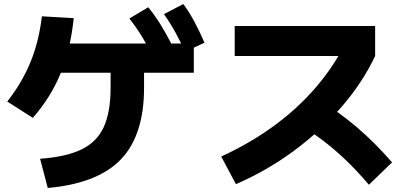

<svg xmlns="http://www.w3.org/2000/svg" viewBox="-20 -869 2040 953"><path d="M179 -81Q307 -90 384 -127Q461 -164 495 -238.5Q529 -313 529 -433V-584H695V-433Q695 -198 580 -78Q465 42 217 64ZM16 -365Q89 -458 131 -560Q173 -662 188 -788L346 -779Q330 -626 281.5 -506.5Q233 -387 143 -284ZM218 -508V-653H942V-508ZM736 -595Q709 -648 682.5 -691Q656 -734 622 -777L716 -833Q750 -791 778 -745.5Q806 -700 833 -647ZM898 -612Q874 -666 849.5 -710.5Q825 -755 794 -799L890 -849Q922 -805 946.5 -758.5Q971 -712 995 -657Z M1078 -92Q1217 -156 1331 -238Q1445 -320 1533 -418.5Q1621 -517 1681 -629L1730 -591H1145V-740H1842V-591Q1779 -458 1675 -338Q1571 -218 1437.5 -119.5Q1304 -21 1151 45ZM1811 48Q1755 -18 1699.5 -71.5Q1644 -125 1585 -170Q1526 -215 1459 -255L1566 -370Q1663 -313 1752.5 -236.5Q1842 -160 1926 -63Z"/></svg>

Font: M PLUS 2 ExtraBold
Style: Regular
Weight: 800
Version: Version 1.001